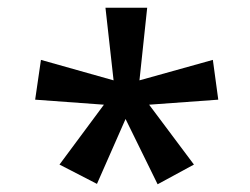

<svg xmlns="http://www.w3.org/2000/svg" viewBox="-20 -765 647 497"><path d="M134 -339 249 -494 71 -507 86 -610 274 -557 253 -745H361L341 -557L531 -610L545 -507L366 -494L482 -339L388 -288L305 -457L231 -289Z"/></svg>

Font: Noto Sans Devanagari Medium
Style: Regular
Weight: 500
Version: Version 2.003